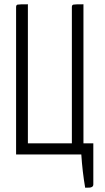

<svg xmlns="http://www.w3.org/2000/svg" viewBox="-20 -720 488 895"><path d="M55 -687Q55 -697 62 -698.5Q69 -700 110 -700V-52H315V-687Q315 -697 322 -698.5Q329 -700 369 -700V-52H415V139Q415 147 410 150.5Q405 154 398.5 154.5Q392 155 377 155Q364 79 359 0H55Z"/></svg>

Font: Yanone Kaffeesatz Light
Style: Regular
Weight: 300
Designer: Yanone (Cyrillic: Daniel Pouzeot)
Foundry: Yanone
Version: Version 1.003;PS 001.003;hotconv 1.0.88;makeotf.lib2.5.64775